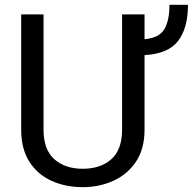

<svg xmlns="http://www.w3.org/2000/svg" viewBox="-20 -771 804 801"><path d="M489.3 -710.9H583V-607.4Q644 -612.8 665.5 -649.2Q687 -685.5 687 -751H764.2Q764.2 -653.3 722.7 -599.9Q681.2 -546.4 583 -541V-230Q583 -149.9 547.4 -96.7Q511.7 -43.5 452.9 -16.8Q394 9.8 325.2 9.8Q252.9 9.8 194.6 -16.8Q136.2 -43.5 102.3 -96.7Q68.4 -149.9 68.4 -230V-710.9H161.6V-230Q161.6 -146.5 206.8 -106.7Q252 -66.9 325.2 -66.9Q399.4 -66.9 444.3 -106.7Q489.3 -146.5 489.3 -230Z"/></svg>

Font: Vazirmatn FD
Style: Regular
Weight: 400
Designer: Saber Rastikerdar
Foundry: Saber Rastikerdar
Version: Version 33.001